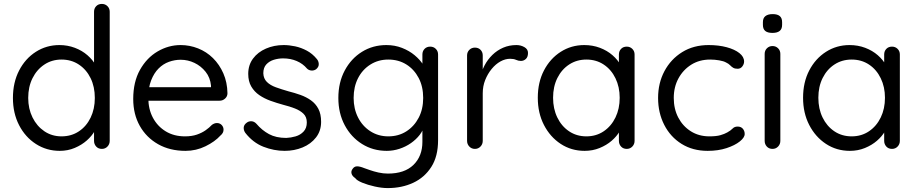

<svg xmlns="http://www.w3.org/2000/svg" viewBox="-20 -760 4687 980"><path d="M500 -740Q517 -740 528.5 -728.5Q540 -717 540 -700V-41Q540 -24 528.5 -12Q517 0 500 0Q482 0 471 -12Q460 -24 460 -41V-136L479 -143Q479 -119 464 -92.5Q449 -66 423 -43Q397 -20 361.5 -5Q326 10 285 10Q218 10 163.5 -25Q109 -60 77.5 -121Q46 -182 46 -260Q46 -339 77.5 -400Q109 -461 163 -495.5Q217 -530 283 -530Q325 -530 362 -516Q399 -502 426.5 -478Q454 -454 470 -425Q486 -396 486 -367L460 -373V-700Q460 -717 471 -728.5Q482 -740 500 -740ZM294 -64Q344 -64 382.5 -89.5Q421 -115 442.5 -159.5Q464 -204 464 -260Q464 -317 442.5 -361Q421 -405 382.5 -430.5Q344 -456 294 -456Q245 -456 206.5 -430.5Q168 -405 146 -361Q124 -317 124 -260Q124 -205 146 -160.5Q168 -116 206.5 -90Q245 -64 294 -64Z M927 10Q847 10 787 -24Q727 -58 693.5 -117.5Q660 -177 660 -255Q660 -342 694.5 -403.5Q729 -465 784.5 -497.5Q840 -530 902 -530Q948 -530 991 -513Q1034 -496 1067 -463.5Q1100 -431 1120 -385.5Q1140 -340 1141 -284Q1141 -268 1129 -257Q1117 -246 1101 -246H706L688 -315H1073L1057 -301V-323Q1053 -364 1029.5 -393.5Q1006 -423 972.5 -439Q939 -455 902 -455Q872 -455 842.5 -444.5Q813 -434 789.5 -410.5Q766 -387 751.5 -350Q737 -313 737 -261Q737 -203 760.5 -159Q784 -115 826 -89.5Q868 -64 924 -64Q959 -64 985 -73Q1011 -82 1030 -95.5Q1049 -109 1062 -123Q1075 -132 1087 -132Q1102 -132 1111.5 -122Q1121 -112 1121 -98Q1121 -81 1105 -68Q1077 -37 1029 -13.5Q981 10 927 10Z M1232 -82Q1223 -95 1224 -109.5Q1225 -124 1241 -135Q1251 -142 1264.5 -141Q1278 -140 1289 -128Q1317 -95 1353 -75.5Q1389 -56 1441 -56Q1465 -57 1489 -64Q1513 -71 1529.5 -88.5Q1546 -106 1546 -135Q1546 -163 1529 -179.5Q1512 -196 1485 -206.5Q1458 -217 1426 -225Q1393 -234 1361 -245.5Q1329 -257 1303.5 -274.5Q1278 -292 1262.5 -318.5Q1247 -345 1247 -383Q1247 -428 1271.5 -461Q1296 -494 1337.5 -512Q1379 -530 1428 -530Q1456 -530 1486.5 -523.5Q1517 -517 1546 -501.5Q1575 -486 1597 -459Q1606 -449 1607 -434Q1608 -419 1594 -407Q1583 -399 1569.5 -400Q1556 -401 1547 -410Q1526 -435 1494.5 -448.5Q1463 -462 1425 -462Q1401 -462 1378 -455Q1355 -448 1339.5 -431.5Q1324 -415 1324 -386Q1325 -359 1342 -342Q1359 -325 1388 -314.5Q1417 -304 1452 -294Q1484 -286 1513.5 -275.5Q1543 -265 1567 -248Q1591 -231 1605 -204.5Q1619 -178 1619 -138Q1619 -92 1593 -58.5Q1567 -25 1524.5 -7.5Q1482 10 1433 10Q1378 10 1324.5 -11Q1271 -32 1232 -82Z M1952 -530Q1995 -530 2032 -515.5Q2069 -501 2096.5 -478Q2124 -455 2139.5 -430Q2155 -405 2155 -383L2136 -395V-482Q2136 -499 2147 -510.5Q2158 -522 2176 -522Q2193 -522 2204.5 -510.5Q2216 -499 2216 -482V-44Q2216 38 2181.5 92Q2147 146 2089 173Q2031 200 1959 200Q1929 200 1893 192Q1857 184 1829 172.5Q1801 161 1793 149Q1778 139 1774.5 126.5Q1771 114 1779 103Q1788 89 1802.5 89Q1817 89 1839 98Q1848 101 1867.5 108Q1887 115 1911.5 120.5Q1936 126 1960 126Q2045 126 2090.5 81.5Q2136 37 2136 -36V-129L2147 -124Q2141 -96 2122.5 -72Q2104 -48 2077.5 -29.5Q2051 -11 2019 -0.5Q1987 10 1954 10Q1884 10 1828 -25Q1772 -60 1739.5 -121Q1707 -182 1707 -260Q1707 -339 1739.5 -400Q1772 -461 1827.5 -495.5Q1883 -530 1952 -530ZM1962 -456Q1911 -456 1870.5 -430.5Q1830 -405 1807.5 -361Q1785 -317 1785 -260Q1785 -205 1807.5 -160.5Q1830 -116 1870.5 -90Q1911 -64 1962 -64Q2014 -64 2054 -89.5Q2094 -115 2117 -159Q2140 -203 2140 -260Q2140 -318 2117 -362Q2094 -406 2054 -431Q2014 -456 1962 -456Z M2404 0Q2387 0 2375.5 -12Q2364 -24 2364 -41V-477Q2364 -494 2375.5 -505.5Q2387 -517 2404 -517Q2422 -517 2433 -505.5Q2444 -494 2444 -477V-345L2432 -366Q2438 -397 2453.5 -426.5Q2469 -456 2493 -479.5Q2517 -503 2548 -516.5Q2579 -530 2616 -530Q2638 -530 2656.5 -519.5Q2675 -509 2675 -490Q2675 -469 2664 -459Q2653 -449 2639 -449Q2626 -449 2614 -454.5Q2602 -460 2584 -460Q2559 -460 2534.5 -446.5Q2510 -433 2489.5 -408Q2469 -383 2456.5 -351.5Q2444 -320 2444 -284V-41Q2444 -24 2432.5 -12Q2421 0 2404 0Z M3179 -522Q3196 -522 3207.5 -510.5Q3219 -499 3219 -482V-41Q3219 -24 3207.5 -12Q3196 0 3179 0Q3161 0 3150 -12Q3139 -24 3139 -41V-136L3158 -138Q3158 -116 3143 -90Q3128 -64 3102 -41.5Q3076 -19 3040.5 -4.5Q3005 10 2964 10Q2896 10 2842 -25.5Q2788 -61 2756.5 -122Q2725 -183 2725 -261Q2725 -340 2756.5 -400.5Q2788 -461 2842 -495.5Q2896 -530 2962 -530Q3005 -530 3042 -516Q3079 -502 3106.5 -478Q3134 -454 3149.5 -425Q3165 -396 3165 -367L3139 -373V-482Q3139 -499 3150 -510.5Q3161 -522 3179 -522ZM2973 -64Q3023 -64 3061.5 -90Q3100 -116 3121.5 -160.5Q3143 -205 3143 -261Q3143 -316 3121.5 -360.5Q3100 -405 3061.5 -430.5Q3023 -456 2973 -456Q2924 -456 2885.5 -431Q2847 -406 2825 -362Q2803 -318 2803 -261Q2803 -205 2824.5 -160.5Q2846 -116 2884.5 -90Q2923 -64 2973 -64Z M3597 -530Q3648 -530 3689 -519Q3730 -508 3754 -489Q3778 -470 3778 -446Q3778 -433 3769 -421Q3760 -409 3745 -409Q3731 -409 3722.5 -414Q3714 -419 3706.5 -427Q3699 -435 3686 -441Q3674 -448 3651 -452Q3628 -456 3605 -456Q3550 -456 3508.5 -430Q3467 -404 3443 -360Q3419 -316 3419 -260Q3419 -204 3442 -160Q3465 -116 3506 -90Q3547 -64 3601 -64Q3636 -64 3657 -70Q3678 -76 3692 -84Q3710 -94 3719.5 -104Q3729 -114 3745 -114Q3762 -114 3771.5 -103Q3781 -92 3781 -76Q3781 -58 3756 -38Q3731 -18 3688.5 -4Q3646 10 3592 10Q3516 10 3459 -25.5Q3402 -61 3370.5 -122.5Q3339 -184 3339 -260Q3339 -336 3371.5 -397Q3404 -458 3462 -494Q3520 -530 3597 -530Z M3963 -41Q3963 -24 3951.5 -12Q3940 0 3923 0Q3905 0 3894 -12Q3883 -24 3883 -41V-485Q3883 -502 3894.5 -513.5Q3906 -525 3923 -525Q3940 -525 3951.5 -513.5Q3963 -502 3963 -485ZM3923 -592Q3898 -592 3886 -602Q3874 -612 3874 -633V-647Q3874 -668 3887 -678Q3900 -688 3924 -688Q3948 -688 3960 -678Q3972 -668 3972 -647V-633Q3972 -612 3959.5 -602Q3947 -592 3923 -592Z M4533 -522Q4550 -522 4561.5 -510.5Q4573 -499 4573 -482V-41Q4573 -24 4561.5 -12Q4550 0 4533 0Q4515 0 4504 -12Q4493 -24 4493 -41V-136L4512 -138Q4512 -116 4497 -90Q4482 -64 4456 -41.5Q4430 -19 4394.5 -4.5Q4359 10 4318 10Q4250 10 4196 -25.5Q4142 -61 4110.5 -122Q4079 -183 4079 -261Q4079 -340 4110.5 -400.5Q4142 -461 4196 -495.5Q4250 -530 4316 -530Q4359 -530 4396 -516Q4433 -502 4460.5 -478Q4488 -454 4503.5 -425Q4519 -396 4519 -367L4493 -373V-482Q4493 -499 4504 -510.5Q4515 -522 4533 -522ZM4327 -64Q4377 -64 4415.5 -90Q4454 -116 4475.5 -160.5Q4497 -205 4497 -261Q4497 -316 4475.5 -360.5Q4454 -405 4415.5 -430.5Q4377 -456 4327 -456Q4278 -456 4239.5 -431Q4201 -406 4179 -362Q4157 -318 4157 -261Q4157 -205 4178.5 -160.5Q4200 -116 4238.5 -90Q4277 -64 4327 -64Z"/></svg>

Font: Quicksand Light Medium
Style: Regular
Weight: 500
Version: Version 3.006